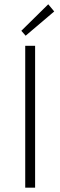

<svg xmlns="http://www.w3.org/2000/svg" viewBox="-20 -872 280 892"><path d="M79.1 -729 204.1 -852.1 231.9 -818.8 99.1 -706.1ZM97.2 0V-659.2H143.1V0Z"/></svg>

Font: Source Sans Pro Light
Style: Regular
Weight: 300
Designer: Paul D. Hunt
Foundry: Adobe Systems Incorporated
Version: Version 2.020;PS 2.0;hotconv 1.0.86;makeotf.lib2.5.63406